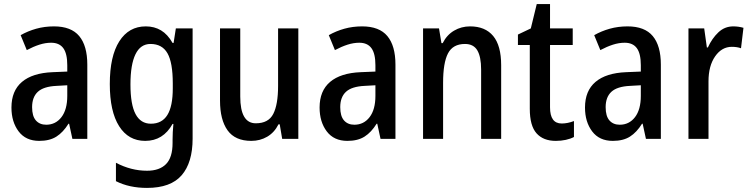

<svg xmlns="http://www.w3.org/2000/svg" viewBox="-20 -679 3667 939"><path d="M244 -550Q328 -550 367.5 -502.5Q407 -455 407 -363V0H334L318 -74H315Q289 -32 256 -11Q223 10 172 10Q106 10 71 -36.5Q36 -83 36 -153Q36 -235 87.5 -278.5Q139 -322 237 -326L309 -329V-360Q309 -417 289.5 -443.5Q270 -470 230 -470Q202 -470 172.5 -460.5Q143 -451 111 -434L81 -507Q116 -527 157 -538.5Q198 -550 244 -550ZM256 -259Q193 -256 165 -230Q137 -204 137 -155Q137 -111 155.5 -90Q174 -69 206 -69Q252 -69 280.5 -106Q309 -143 309 -210V-262Z M693 -550Q735 -550 767.5 -530.5Q800 -511 824 -469H829L840 -540H922V-1Q922 116 868.5 178Q815 240 699 240Q612 240 547 207V117Q621 156 699 156Q760 156 792 123.5Q824 91 824 20V4Q824 -11 825 -33Q826 -55 828 -73H824Q778 10 690 10Q608 10 562.5 -62Q517 -134 517 -268Q517 -404 563.5 -477Q610 -550 693 -550ZM716 -464Q667 -464 642.5 -413.5Q618 -363 618 -266Q618 -168 643 -121Q668 -74 718 -74Q772 -74 798.5 -116.5Q825 -159 825 -247V-271Q825 -373 799 -418.5Q773 -464 716 -464Z M1439 -540V0H1360L1348 -71H1342Q1322 -31 1287 -10.5Q1252 10 1209 10Q1130 10 1093 -41.5Q1056 -93 1056 -187V-540H1155V-207Q1155 -76 1231 -76Q1293 -76 1316.5 -122Q1340 -168 1340 -259V-540Z M1751 -550Q1835 -550 1874.5 -502.5Q1914 -455 1914 -363V0H1841L1825 -74H1822Q1796 -32 1763 -11Q1730 10 1679 10Q1613 10 1578 -36.5Q1543 -83 1543 -153Q1543 -235 1594.5 -278.5Q1646 -322 1744 -326L1816 -329V-360Q1816 -417 1796.5 -443.5Q1777 -470 1737 -470Q1709 -470 1679.5 -460.5Q1650 -451 1618 -434L1588 -507Q1623 -527 1664 -538.5Q1705 -550 1751 -550ZM1763 -259Q1700 -256 1672 -230Q1644 -204 1644 -155Q1644 -111 1662.5 -90Q1681 -69 1713 -69Q1759 -69 1787.5 -106Q1816 -143 1816 -210V-262Z M2279 -550Q2353 -550 2392 -503Q2431 -456 2431 -360V0H2333V-339Q2333 -401 2314.5 -432.5Q2296 -464 2254 -464Q2195 -464 2171 -418Q2147 -372 2147 -274V0H2049V-540H2127L2139 -468H2145Q2165 -508 2200.5 -529Q2236 -550 2279 -550Z M2727 -75Q2756 -75 2787 -87V-9Q2770 0 2747 5Q2724 10 2698 10Q2637 10 2604 -27Q2571 -64 2571 -147V-459H2513V-510L2576 -540L2605 -659H2670V-540H2781V-459H2670V-154Q2670 -75 2727 -75Z M3049 -550Q3133 -550 3172.5 -502.5Q3212 -455 3212 -363V0H3139L3123 -74H3120Q3094 -32 3061 -11Q3028 10 2977 10Q2911 10 2876 -36.5Q2841 -83 2841 -153Q2841 -235 2892.5 -278.5Q2944 -322 3042 -326L3114 -329V-360Q3114 -417 3094.5 -443.5Q3075 -470 3035 -470Q3007 -470 2977.5 -460.5Q2948 -451 2916 -434L2886 -507Q2921 -527 2962 -538.5Q3003 -550 3049 -550ZM3061 -259Q2998 -256 2970 -230Q2942 -204 2942 -155Q2942 -111 2960.5 -90Q2979 -69 3011 -69Q3057 -69 3085.5 -106Q3114 -143 3114 -210V-262Z M3566 -550Q3592 -550 3616 -543L3604 -443Q3585 -450 3559 -450Q3510 -450 3477.5 -403.5Q3445 -357 3445 -281V0H3347V-540H3424L3437 -447H3442Q3462 -491 3493 -520.5Q3524 -550 3566 -550Z"/></svg>

Font: Noto Sans Arabic UI Cn Md
Style: Regular
Weight: 500
Width: 3
Designer: Monotype Design Team, Nadine Chahine and Nizar Qandah
Foundry: Monotype Imaging Inc.
Version: Version 2.010; ttfautohint (v1.8.4.7-5d5b)